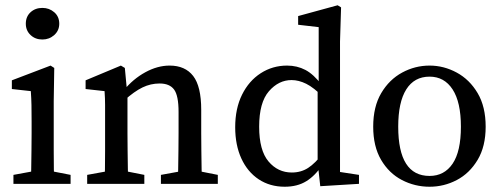

<svg xmlns="http://www.w3.org/2000/svg" viewBox="-20 -698 1904 729"><path d="M31 0V-34L129 -52H156L248 -34V0ZM97 0Q98 -21 98.5 -55.5Q99 -90 99.5 -127.5Q100 -165 100 -193V-236Q100 -274 99.5 -299Q99 -324 97 -352L25 -360V-393L172 -449L186 -440L184 -314V-193Q184 -165 184 -127.5Q184 -90 184.5 -55.5Q185 -21 186 0ZM141 -548Q114 -548 96 -565Q78 -582 78 -608Q78 -635 96 -651.5Q114 -668 141 -668Q167 -668 186 -651.5Q205 -635 205 -608Q205 -582 186 -565Q167 -548 141 -548Z M655 0Q656 -21 656.5 -55Q657 -89 657.5 -126.5Q658 -164 658 -193V-273Q658 -335 641 -358Q624 -381 586 -381Q552 -381 521 -366Q490 -351 452 -317L442 -355H450Q485 -398 531.5 -423.5Q578 -449 624 -449Q683 -449 713.5 -409.5Q744 -370 744 -281V-193Q744 -164 744.5 -126.5Q745 -89 745.5 -55Q746 -21 747 0ZM311 0V-34L410 -52H437L528 -34V0ZM377 0Q378 -21 378.5 -55.5Q379 -90 379 -127.5Q379 -165 379 -193V-238Q379 -276 379 -300Q379 -324 377 -352L305 -360V-393L439 -449L454 -440L464 -334V-193Q464 -165 464.5 -127.5Q465 -90 465.5 -55.5Q466 -21 467 0ZM591 0V-34L690 -52H716L807 -34V0Z M1061 11Q1005 11 962.5 -17Q920 -45 896.5 -96Q873 -147 873 -215Q873 -286 899 -338.5Q925 -391 970 -420Q1015 -449 1070 -449Q1108 -449 1139.5 -432.5Q1171 -416 1202 -375H1218L1209 -328Q1171 -366 1142.5 -380Q1114 -394 1087 -394Q1038 -394 1001 -351.5Q964 -309 964 -217Q964 -127 999.5 -85Q1035 -43 1088 -43Q1123 -43 1150 -60.5Q1177 -78 1207 -117L1215 -71H1203Q1177 -31 1143 -10Q1109 11 1061 11ZM1196 9 1186 -82V-357L1190 -369V-595L1112 -604V-637L1262 -678L1275 -670L1271 -540V-45L1343 -34V0Z M1611 11Q1555 11 1506 -14.5Q1457 -40 1427 -91Q1397 -142 1397 -217Q1397 -293 1427.5 -344.5Q1458 -396 1507 -422.5Q1556 -449 1611 -449Q1665 -449 1714 -422.5Q1763 -396 1793.5 -344.5Q1824 -293 1824 -217Q1824 -142 1793.5 -91Q1763 -40 1714.5 -14.5Q1666 11 1611 11ZM1611 -30Q1667 -30 1698.5 -76.5Q1730 -123 1730 -217Q1730 -310 1698.5 -358.5Q1667 -407 1611 -407Q1553 -407 1522.5 -358.5Q1492 -310 1492 -217Q1492 -30 1611 -30Z"/></svg>

Font: Lisu Bosa
Style: Regular
Weight: 400
Designer: David Morse, Annie Olsen, Victor Gaultney, Frank Grießhammer (Latin)
Foundry: SIL International
Version: Version 2.000